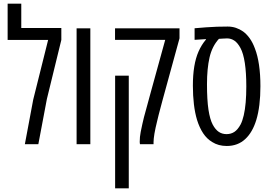

<svg xmlns="http://www.w3.org/2000/svg" viewBox="-20 -784 1480 1044"><path d="M115.2 0 160.6 -242.2 241.7 -566.9H21.5V-764.2H95.7V-631.8H313.5V-566.9L234.9 -245.6L188.5 0Z M396.5 0V-629.9H471.2V0Z M741.2 0Q741.2 -1 740.5 -3.7Q739.7 -6.3 739.7 -11.7Q739.7 -26.9 741 -39.6Q742.2 -52.2 745.1 -66.9Q754.4 -113.3 762.9 -147Q771.5 -180.7 780.3 -210.7Q789.1 -240.7 797.9 -275.4L878.4 -567.4H605.5V-629.9H956.1V-575.7L863.3 -237.3Q857.4 -215.3 852.3 -195.8Q847.2 -176.3 842.5 -158.7Q837.9 -141.1 834.5 -125.5Q829.6 -106 825.9 -88.9Q822.3 -71.8 819.8 -57.6Q817.4 -43.5 816.2 -31.7Q814.9 -20 814.9 -11.2V0ZM606 240.2V-372.6H680.2V240.2Z M1212.9 9.8Q1167.5 9.8 1133.8 -11.7Q1105 -28.8 1084.7 -59.3Q1064.5 -89.8 1051.3 -132.3Q1040 -169.9 1034.4 -216.8Q1028.8 -263.7 1028.8 -317.9Q1028.8 -376.5 1036.4 -422.4Q1043.9 -468.3 1059.6 -503.9Q1075.2 -539.6 1099.1 -567.9L1100.6 -571.3L1038.1 -567.4V-630.4Q1071.8 -633.3 1101.6 -635.5Q1131.3 -637.7 1159.7 -638.7Q1188 -639.6 1217.8 -639.6Q1241.7 -639.6 1262.7 -632.6Q1283.7 -625.5 1301.8 -612.8Q1321.3 -598.6 1337.9 -575.4Q1354.5 -552.2 1366.2 -520Q1380.9 -482.4 1388.4 -430.9Q1396 -379.4 1396 -314.9Q1396 -260.7 1390.4 -214.6Q1384.8 -168.5 1373.5 -131.3Q1363.3 -98.1 1348.4 -72.3Q1333.5 -46.4 1314 -28.3Q1273.4 9.8 1212.9 9.8ZM1211.9 -54.7Q1235.8 -54.7 1254.2 -66.7Q1272.5 -78.6 1288.1 -106.9Q1298.3 -126.5 1305.4 -157Q1312.5 -187.5 1315.9 -227.1Q1319.3 -266.6 1319.3 -314Q1319.3 -388.2 1311.3 -441.2Q1303.2 -494.1 1287.6 -522.9Q1272.9 -550.3 1254.9 -562.7Q1236.8 -575.2 1214.8 -575.2Q1203.1 -574.7 1192.4 -574.2Q1181.6 -573.7 1170.4 -572.8Q1133.3 -532.2 1119.4 -471.7Q1105.5 -411.1 1105.5 -326.2Q1105.5 -240.7 1113.5 -187.7Q1121.6 -134.8 1136.7 -106.4Q1151.4 -79.1 1169.7 -66.9Q1188 -54.7 1211.9 -54.7Z"/></svg>

Font: Open Sans Condensed
Style: Regular
Weight: 400
Width: 3
Designer: Monotype Design Team
Foundry: Monotype Imaging Inc.
Version: Version 3.000